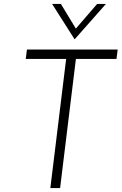

<svg xmlns="http://www.w3.org/2000/svg" viewBox="-20 -964 623 984"><path d="M118 -710H583L577 -662H369L288 0H238L319 -662H112ZM292 -944 375 -807 358 -805 478 -944H523L363 -763H362L247 -944Z"/></svg>

Font: Josefin Sans Thin Light
Style: Italic
Weight: 300
Italic angle: -7°
Version: Version 2.000